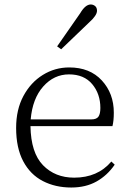

<svg xmlns="http://www.w3.org/2000/svg" viewBox="-20 -823 576 857"><path d="M235 -616Q290 -695 338 -764Q361 -803 385 -803Q396 -803 404.5 -796Q413 -789 413 -775Q413 -754 377 -722Q320 -668 253 -603ZM298 14Q227 14 171 -15Q115 -44 83.5 -103.5Q52 -163 52 -252Q52 -334 84.5 -394.5Q117 -455 171 -488.5Q225 -522 289 -522Q381 -522 434.5 -464Q488 -406 488 -320Q488 -284 482 -260H116Q118 -141 172 -85.5Q226 -30 311 -30Q416 -30 477 -102L492 -88Q459 -40 411 -13Q363 14 298 14ZM117 -290H387Q411 -290 419.5 -302.5Q428 -315 428 -341Q428 -404 391.5 -447.5Q355 -491 288 -491Q221 -491 173 -437Q125 -383 117 -290Z"/></svg>

Font: Minh Nguyen ExtraLight
Style: Regular
Weight: 250
Designer: Ryoko NISHIZUKA 西塚涼子 (kana & ideographs); Frank Grießhammer (Latin, Greek & Cyrillic); Wenlong ZHANG 张文龙 (bopomofo); San
Foundry: Adobe
Version: Version 1.100;July 7, 2023;FontCreator 14.0.0.2814 64-bit